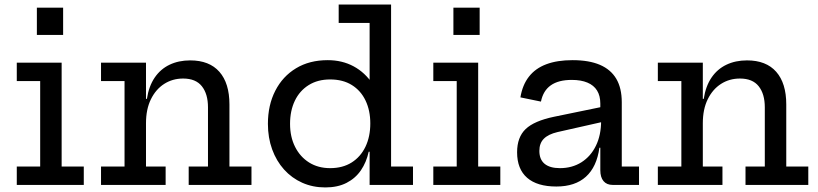

<svg xmlns="http://www.w3.org/2000/svg" viewBox="-20 -810 3582 841"><path d="M250 -80.5H347V0H53.5V-80.5H156V-455H53.5V-535.5H250ZM141.5 -776.5H256.5V-657H141.5Z M619.5 -80.5H705.5V0H422.5V-80.5H525.5V-455H422.5V-535.5H619.5ZM891 -80.5V-340Q891 -398.5 864.2 -432.2Q837.5 -466 782 -466Q736 -466 699.2 -442.5Q662.5 -419 641 -375.2Q619.5 -331.5 619.5 -270L598.5 -377H623.5Q632 -432.5 657.5 -470Q683 -507.5 722.8 -526.5Q762.5 -545.5 813 -545.5Q897 -545.5 941 -495.5Q985 -445.5 985 -352.5V-80.5H1081.5V0H806.5V-80.5Z M1599 0V-193L1602 -239.5V-308.5L1599 -394V-709.5H1463.5V-790H1693V-80.5H1789V0ZM1415.5 -546.5Q1478.5 -546.5 1528.8 -519.5Q1579 -492.5 1613.2 -441Q1647.5 -389.5 1662 -315.5L1602 -269.5Q1602 -326 1581.2 -369.5Q1560.5 -413 1521.2 -437.5Q1482 -462 1426 -462Q1371.5 -462 1332 -437.2Q1292.5 -412.5 1271.5 -368.8Q1250.5 -325 1250.5 -267.5Q1250.5 -210.5 1272.5 -166.8Q1294.5 -123 1334 -98.2Q1373.5 -73.5 1426 -73.5Q1481 -73.5 1520.2 -98.2Q1559.5 -123 1580.8 -167.2Q1602 -211.5 1602 -269.5L1617 -145.5H1595Q1585 -99.5 1561 -64.2Q1537 -29 1498 -9Q1459 11 1405 11Q1350 11 1304 -9.5Q1258 -30 1224.2 -67.5Q1190.5 -105 1172 -156Q1153.5 -207 1153.5 -267.5Q1153.5 -349.5 1185.8 -412.5Q1218 -475.5 1276.8 -511Q1335.5 -546.5 1415.5 -546.5Z M2074.5 -80.5H2171.5V0H1878V-80.5H1980.5V-455H1878V-535.5H2074.5ZM1966 -776.5H2081V-657H1966Z M2664 0Q2637.5 0 2623.5 -16.8Q2609.5 -33.5 2609.5 -64.5V-200L2618 -219L2613 -281L2609.5 -317V-356.5Q2609.5 -390.5 2595.2 -413.5Q2581 -436.5 2553 -448.2Q2525 -460 2484.5 -460Q2426 -460 2392.5 -436.2Q2359 -412.5 2349.5 -365L2259.5 -383.5Q2268.5 -438 2296.8 -474.2Q2325 -510.5 2372.8 -528.5Q2420.5 -546.5 2488 -546.5Q2560 -546.5 2607.8 -526Q2655.5 -505.5 2679.5 -464.8Q2703.5 -424 2703.5 -362V-80.5H2779V0ZM2417 7Q2333 7 2289 -31.2Q2245 -69.5 2245 -143Q2245 -209 2282.5 -244.8Q2320 -280.5 2406.5 -298.5L2637 -346V-280L2422 -231.5Q2381.5 -222 2362 -202.2Q2342.5 -182.5 2342.5 -149Q2342.5 -111.5 2365.5 -92.5Q2388.5 -73.5 2432.5 -73.5Q2486 -73.5 2526.8 -99.2Q2567.5 -125 2590.2 -171.5Q2613 -218 2613 -281L2638 -163H2605.5Q2594 -79 2546.5 -36Q2499 7 2417 7Z M3058.5 -80.5H3144.5V0H2861.5V-80.5H2964.5V-455H2861.5V-535.5H3058.5ZM3330 -80.5V-340Q3330 -398.5 3303.2 -432.2Q3276.5 -466 3221 -466Q3175 -466 3138.2 -442.5Q3101.5 -419 3080 -375.2Q3058.5 -331.5 3058.5 -270L3037.5 -377H3062.5Q3071 -432.5 3096.5 -470Q3122 -507.5 3161.8 -526.5Q3201.5 -545.5 3252 -545.5Q3336 -545.5 3380 -495.5Q3424 -445.5 3424 -352.5V-80.5H3520.5V0H3245.5V-80.5Z"/></svg>

Font: Hepta Slab Medium
Style: Regular
Weight: 500
Designer: Michael LaGattuta
Foundry: Michael LaGattuta
Version: Version 1.102